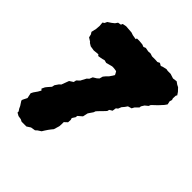

<svg xmlns="http://www.w3.org/2000/svg" viewBox="-195 -745 964 964"><g transform="rotate(45 286.5 -263.0)"><path d="M114 92 102 86 83 83 67 74V66L59 54L53 41L38 18L39 11L51 -13L45 -41L51 -53L65 -73L74 -89L67 -96L75 -113L83 -123L98 -140L101 -154L114 -173L123 -181L138 -221L158 -234L161 -248L176 -262L192 -292L202 -301L209 -318L227 -329L237 -338L242 -356L251 -367L263 -379L274 -395L280 -405L275 -415L270 -423L258 -425L249 -426H239L220 -421L206 -417L190 -421L180 -418L165 -415L153 -413L147 -420L117 -417L92 -421L77 -430L73 -435L54 -447L50 -464L43 -475L49 -501L51 -525L49 -547L58 -553L64 -566L82 -578L96 -589L105 -602L122 -605L126 -614L146 -618L187 -615L202 -610L226 -606L228 -613H246L268 -611L281 -606L293 -611L314 -607L330 -608L345 -603H369L384 -602L396 -608L410 -600L420 -604L442 -609L452 -607H473L498 -599L521 -602L535 -592L547 -586L563 -569L573 -554L569 -548L568 -528L571 -519L567 -506L571 -488L562 -475L540 -451L521 -433L513 -425L509 -415L493 -402L483 -386L482 -377L464 -359L457 -346L437 -340L428 -327L417 -314L410 -297L401 -290L398 -270L383 -261L380 -250L364 -233L353 -222L340 -208L336 -197L325 -181L319 -172L313 -145L291 -126L290 -116L279 -99L282 -89L281 -71L265 -56V-41L264 -26L255 4L246 15L237 27L227 42L219 55L202 66L192 75L168 79L148 92Z"/></g></svg>

Font: Winky Rough Black
Style: Italic
Weight: 900
Italic angle: -8.97852°
Designer: Simon Atzbach
Foundry: typofactur
Version: Version 1.206; ttfautohint (v1.8.4.7-5d5b)